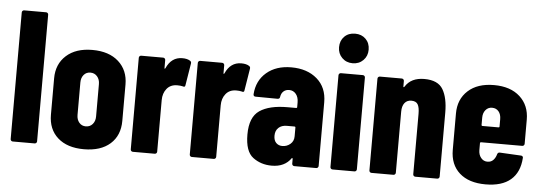

<svg xmlns="http://www.w3.org/2000/svg" viewBox="-49 -871 2876 1021"><g transform="rotate(5 1389.5 -361.0)"><path d="M33 -12V-688Q33 -693 36.5 -696.5Q40 -700 45 -700H162Q167 -700 170.5 -696.5Q174 -693 174 -688V-12Q174 -7 170.5 -3.5Q167 0 162 0H45Q40 0 36.5 -3.5Q33 -7 33 -12Z M235 -160V-354Q235 -430 286 -476Q337 -522 425 -522Q514 -522 565 -476Q616 -430 616 -354V-160Q616 -82 565.5 -37Q515 8 425 8Q336 8 285.5 -37Q235 -82 235 -160ZM425 -114Q447 -114 461 -130Q475 -146 475 -171V-344Q475 -369 461 -385Q447 -401 425 -401Q403 -401 389.5 -385Q376 -369 376 -344V-171Q376 -146 389.5 -130Q403 -114 425 -114Z M674 -13V-502Q674 -507 677.5 -510.5Q681 -514 686 -514H803Q808 -514 811.5 -510.5Q815 -507 815 -502V-460Q815 -456 816.5 -456Q818 -456 820 -459Q847 -520 905 -520Q932 -520 947 -510Q955 -505 953 -495L934 -378Q933 -366 920 -371Q908 -374 891 -374Q855 -374 835 -349.5Q815 -325 815 -288V-13Q815 -8 811.5 -4.5Q808 -1 803 -1H686Q681 -1 677.5 -4.5Q674 -8 674 -13Z M989 -13V-502Q989 -507 992.5 -510.5Q996 -514 1001 -514H1118Q1123 -514 1126.5 -510.5Q1130 -507 1130 -502V-460Q1130 -456 1131.5 -456Q1133 -456 1135 -459Q1162 -520 1220 -520Q1247 -520 1262 -510Q1270 -505 1268 -495L1249 -378Q1248 -366 1235 -371Q1223 -374 1206 -374Q1170 -374 1150 -349.5Q1130 -325 1130 -288V-13Q1130 -8 1126.5 -4.5Q1123 -1 1118 -1H1001Q996 -1 992.5 -4.5Q989 -8 989 -13Z M1285 -146Q1285 -239 1336.5 -274Q1388 -309 1485 -309H1531Q1536 -309 1536 -314V-339Q1536 -367 1522 -384Q1508 -401 1486 -401Q1468 -401 1456 -390.5Q1444 -380 1441 -361Q1440 -349 1428 -349L1311 -350Q1299 -350 1299 -362Q1304 -435 1355 -478.5Q1406 -522 1487 -522Q1572 -522 1624.5 -476.5Q1677 -431 1677 -352V-12Q1677 -7 1673.5 -3.5Q1670 0 1665 0H1548Q1543 0 1539.5 -3.5Q1536 -7 1536 -12V-37Q1536 -40 1534 -41.5Q1532 -43 1531 -41Q1497 8 1428 8Q1370 8 1327.5 -24Q1285 -56 1285 -146ZM1475 -101Q1499 -101 1517.5 -116.5Q1536 -132 1536 -158V-205Q1536 -210 1531 -210H1490Q1462 -210 1445.5 -194.5Q1429 -179 1429 -152Q1429 -127 1442 -114Q1455 -101 1475 -101Z M1740 -12V-502Q1740 -507 1743.5 -510.5Q1747 -514 1752 -514H1869Q1874 -514 1877.5 -510.5Q1881 -507 1881 -502V-12Q1881 -7 1877.5 -3.5Q1874 0 1869 0H1752Q1747 0 1743.5 -3.5Q1740 -7 1740 -12ZM1809 -730Q1844 -730 1866 -708Q1888 -686 1888 -651Q1888 -617 1865.5 -594.5Q1843 -572 1809 -572Q1775 -572 1752.5 -594.5Q1730 -617 1730 -651Q1730 -686 1752 -708Q1774 -730 1809 -730Z M1948 -12V-502Q1948 -507 1951.5 -510.5Q1955 -514 1960 -514H2077Q2082 -514 2085.5 -510.5Q2089 -507 2089 -502V-473Q2089 -469 2091 -469Q2093 -469 2095 -472Q2126 -522 2197 -522Q2270 -522 2296.5 -477Q2323 -432 2323 -354V-12Q2323 -7 2319.5 -3.5Q2316 0 2311 0H2194Q2189 0 2185.5 -3.5Q2182 -7 2182 -12V-335Q2182 -369 2172.5 -385Q2163 -401 2138 -401Q2115 -401 2102 -384.5Q2089 -368 2089 -338V-12Q2089 -7 2085.5 -3.5Q2082 0 2077 0H1960Q1955 0 1951.5 -3.5Q1948 -7 1948 -12Z M2380 -160V-354Q2380 -430 2430.5 -476Q2481 -522 2569 -522Q2657 -522 2707.5 -476Q2758 -430 2758 -354V-225Q2758 -220 2754.5 -216.5Q2751 -213 2746 -213H2526Q2521 -213 2521 -208V-171Q2521 -146 2534.5 -129.5Q2548 -113 2569 -113Q2588 -113 2600 -125.5Q2612 -138 2617 -157Q2620 -167 2630 -167L2744 -161Q2749 -161 2752.5 -157.5Q2756 -154 2755 -149Q2750 -72 2703 -32Q2656 8 2569 8Q2480 8 2430 -36.5Q2380 -81 2380 -160ZM2526 -300H2612Q2617 -300 2617 -305V-344Q2617 -370 2604 -385.5Q2591 -401 2569 -401Q2548 -401 2534.5 -385Q2521 -369 2521 -344V-305Q2521 -300 2526 -300Z"/></g></svg>

Font: Barlow Condensed
Style: Bold
Weight: 700
Width: 3
Designer: Jeremy Tribby
Foundry: Tribby Type
Version: Version 1.500